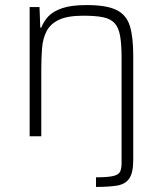

<svg xmlns="http://www.w3.org/2000/svg" viewBox="-20 -538 643 758"><path d="M359 200V162Q405 162 426.5 157Q448 152 454 140Q460 128 460 105V-309Q460 -364 454 -397Q448 -430 432 -447Q416 -464 386.5 -470Q357 -476 309 -476Q247 -476 213 -460Q179 -444 164 -415Q149 -386 146 -347.5Q143 -309 143 -264V0H97V-510H136L139 -429H143Q152 -453 170.5 -473Q189 -493 225 -505.5Q261 -518 322 -518Q402 -518 441 -498Q480 -478 493 -434.5Q506 -391 506 -320V93Q506 144 490.5 166.5Q475 189 443 194.5Q411 200 359 200Z"/></svg>

Font: Saira ExtraLight
Style: Regular
Weight: 200
Designer: Hector Gatti with collaboration of the Omnibus-Type team
Foundry: Omnibus-Type
Version: Version 1.100; ttfautohint (v1.8.3)